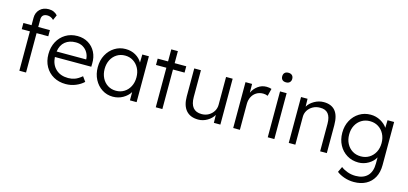

<svg xmlns="http://www.w3.org/2000/svg" viewBox="-77 -1312 4484 2110"><g transform="rotate(15 2165.0 -257.0)"><path d="M133 0V-448H40V-518H133V-603Q133 -661 171 -699Q209 -737 272 -737Q304 -737 329.5 -725.5Q355 -714 372 -694L346 -635Q330 -652 311.5 -659.5Q293 -667 276 -667Q209 -667 209 -603V-518H342V-448H209V0Z M661 10Q583 10 522.5 -24Q462 -58 428 -119Q394 -180 394 -259Q394 -339 427 -401Q460 -463 518.5 -498.5Q577 -534 653 -534Q723 -534 776.5 -501.5Q830 -469 859 -412.5Q888 -356 886 -282L885 -247H471Q476 -162 529 -111.5Q582 -61 671 -61Q708 -61 744.5 -73.5Q781 -86 825 -123L864 -69Q829 -35 775 -12.5Q721 10 661 10ZM653 -462Q580 -462 532.5 -423.5Q485 -385 474 -310H810V-317Q808 -353 789 -386.5Q770 -420 735.5 -441Q701 -462 653 -462Z M1197 10Q1129 10 1074 -25.5Q1019 -61 987 -122.5Q955 -184 955 -262Q955 -341 988 -402Q1021 -463 1077 -498Q1133 -533 1201 -533Q1265 -533 1314.5 -504.5Q1364 -476 1390 -430L1392 -522H1467V0H1391V-94Q1363 -49 1311.5 -19.5Q1260 10 1197 10ZM1214 -62Q1266 -62 1307 -87.5Q1348 -113 1371.5 -158.5Q1395 -204 1395 -262Q1395 -320 1371.5 -365Q1348 -410 1307 -436Q1266 -462 1214 -462Q1161 -462 1120 -436Q1079 -410 1056 -365Q1033 -320 1033 -262Q1033 -205 1056 -159.5Q1079 -114 1120 -88Q1161 -62 1214 -62Z M1685 0V-450H1567V-522H1685V-659H1760V-522H1892V-450H1760V0Z M2169 10Q2079 10 2031 -44.5Q1983 -99 1983 -203V-522H2059V-218Q2059 -58 2190 -58Q2234 -58 2269 -78Q2304 -98 2324.5 -131.5Q2345 -165 2345 -205V-522H2420V0H2346L2344 -90Q2320 -47 2271.5 -18.5Q2223 10 2169 10Z M2566 0V-522H2641L2642 -422Q2663 -469 2706 -501Q2749 -533 2804 -533Q2821 -533 2836 -530.5Q2851 -528 2861 -524L2840 -440Q2814 -451 2788 -451Q2743 -451 2710 -430Q2677 -409 2659.5 -373.5Q2642 -338 2642 -296V0Z M2996 -635Q2968 -635 2953.5 -649.5Q2939 -664 2939 -689Q2939 -714 2953.5 -729Q2968 -744 2996 -744Q3023 -744 3038 -729.5Q3053 -715 3053 -689Q3053 -665 3038 -650Q3023 -635 2996 -635ZM2959 0V-522H3034V0Z M3198 0V-522H3272L3274 -433Q3298 -475 3348.5 -504Q3399 -533 3455 -533Q3542 -533 3586.5 -480Q3631 -427 3631 -317V0H3555V-313Q3555 -466 3431 -463Q3386 -463 3350 -443Q3314 -423 3293.5 -390Q3273 -357 3273 -318V0Z M3999 230Q3941 230 3889 212Q3837 194 3803 167L3833 104Q3863 128 3907 144Q3951 160 4000 160Q4086 160 4134 112Q4182 64 4182 -29V-99Q4158 -53 4105 -21.5Q4052 10 3991 10Q3918 10 3860.5 -25Q3803 -60 3770 -121.5Q3737 -183 3737 -261Q3737 -340 3770.5 -401.5Q3804 -463 3861 -498Q3918 -533 3989 -533Q4050 -533 4101.5 -504.5Q4153 -476 4180 -435L4182 -522H4257V-32Q4257 51 4225 109.5Q4193 168 4135 199Q4077 230 3999 230ZM4000 -62Q4053 -62 4094.5 -87.5Q4136 -113 4160 -158Q4184 -203 4184 -262Q4184 -320 4160 -365.5Q4136 -411 4094.5 -436.5Q4053 -462 4000 -462Q3946 -462 3904 -436Q3862 -410 3838.5 -365Q3815 -320 3815 -262Q3815 -204 3838.5 -159Q3862 -114 3903.5 -88Q3945 -62 4000 -62Z"/></g></svg>

Font: Lexend Deca Light
Style: Regular
Weight: 300
Designer: Bonnie Shaver-Troup, Thomas Jockin
Foundry: Lexend
Version: Version 1.008; ttfautohint (v1.8.4.7-5d5b)